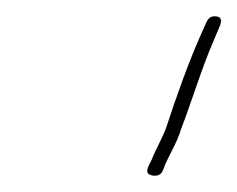

<svg xmlns="http://www.w3.org/2000/svg" viewBox="-20 -678 288 233"><path d="M165 -465C171 -464 176 -466 178 -472C184 -489 194 -502 200 -522C212 -553 225 -596 239 -628L247 -647C249 -653 249 -657 243 -658C237 -659 233 -657 230 -650L222 -632C208 -600 193 -558 182 -524C177 -510 169 -497 164 -484C160 -476 154 -467 165 -465Z"/></svg>

Font: Electronic
Style: ExThnIt
Weight: 100
Version: Version 1.011